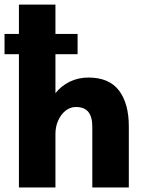

<svg xmlns="http://www.w3.org/2000/svg" viewBox="-20 -827 640 847"><path d="M63.5 -587.9H0V-677.2H63.5V-806.6H224.6V-677.2H322.3V-587.9H224.6V-416Q249.5 -447.8 287.1 -466.3Q324.7 -484.9 370.1 -484.9Q461.4 -484.9 504.9 -427.7Q548.3 -370.6 548.3 -269V0H387.2V-269Q387.2 -311.5 369.6 -333.3Q352.1 -355 314.9 -355Q290 -355 269.5 -338.9Q249 -322.8 236.8 -295.7Q224.6 -268.6 224.6 -236.3V0H63.5Z"/></svg>

Font: Glacial Indifference
Style: Bold
Weight: 700
Designer: Alfredo Marco Pradil
Foundry: Alfredo Marco Pradil
Version: Version 1.312